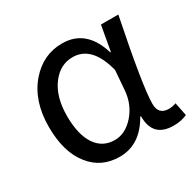

<svg xmlns="http://www.w3.org/2000/svg" viewBox="-128 -702 881 861"><g transform="rotate(-30 312.5 -272.0)"><path d="M110 -58Q51 -131 51 -262Q51 -396 123 -479Q191 -557 289 -557Q414 -557 457 -414H460L483 -543H573Q505 -208 505 -119Q505 -63 559 -63Q577 -63 596 -70L610 -1Q578 13 540 13Q432 13 433 -97H429Q367 13 261 13Q166 13 110 -58ZM378 -113Q422 -163 428 -232L436 -335Q399 -480 299 -480Q236 -480 193 -425Q146 -365 146 -263Q146 -168 181 -115Q216 -63 279 -63Q333 -63 378 -113Z"/></g></svg>

Font: Source Han Sans K Regular
Style: Regular
Weight: 400
Designer: Ryoko NISHIZUKA  (kana & ideographs); Paul D. Hunt (Latin, Greek & Cyrillic); Wenlong ZHANG  (bopomofo); Sandoll Communi
Foundry: Adobe Systems Incorporated
Version: Version 1.00 July 18, 2014, initial release